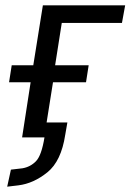

<svg xmlns="http://www.w3.org/2000/svg" viewBox="-20 -516 490 721"><path d="M7 185 21 121 64 116Q94 111 115 89.5Q136 68 147 0H63L95 -207H14L24 -271H105L141 -496H450L438 -430H212L187 -271H313L303 -207H179L155 -56H233L225 -10Q210 89 158 131Q106 173 49 180Z"/></svg>

Font: Nunito Sans 7pt Condensed
Style: Italic
Weight: 400
Width: 3
Italic angle: -9°
Designer: Vernon Adams
Foundry: Vernon Adams
Version: Version 3.101;gftools[0.9.27]